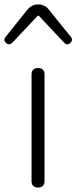

<svg xmlns="http://www.w3.org/2000/svg" viewBox="-41 -838 342 858"><path d="M100 -267V-29C100 -10 110 0 129 0C148 0 158 -10 158 -29V-267V-505C158 -524 148 -534 129 -534C110 -534 100 -524 100 -505ZM223 -738 175 -798C165 -810 149 -818 134 -818H126C111 -818 95 -810 85 -799L36 -738L-16 -673C-24 -664 -23 -654 -14 -646C-5 -638 5 -638 14 -647L128 -768H132L246 -647C255 -638 264 -637 273 -646C282 -654 283 -663 276 -673Z"/></svg>

Font: GenSenRounded2 TW L
Style: Regular
Weight: 300
Version: Version 2.100;PS 2.1;hotconv 16.6.51;makeotf.lib2.5.65220 DE